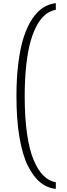

<svg xmlns="http://www.w3.org/2000/svg" viewBox="-20 -940 430 1226"><path d="M336.4 266.1Q281.7 260.7 237.3 224.6Q192.9 188.5 158.2 119.1Q123.5 49.8 104.2 -63.5Q85 -176.8 85 -325.2Q85 -444.8 97.7 -542Q110.4 -639.2 132.8 -706.8Q155.3 -774.4 187 -821.3Q218.8 -868.2 255.9 -891.6Q293 -915 336.4 -919.9V-877.4Q302.2 -871.6 272.9 -849.1Q243.7 -826.7 218.5 -783.2Q193.4 -739.7 175.5 -677.2Q157.7 -614.7 147.7 -525.1Q137.7 -435.5 137.7 -325.2Q137.7 -189 152.8 -85Q168 19 195.6 83.5Q223.1 147.9 258.3 182.4Q293.5 216.8 336.4 223.6Z"/></svg>

Font: Now Alt Light
Style: Regular
Weight: 300
Designer: Alfredo Marco Pradil
Foundry: Alfredo Marco Pradil
Version: Version 1.002;PS 001.002;hotconv 1.0.88;makeotf.lib2.5.64775